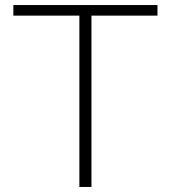

<svg xmlns="http://www.w3.org/2000/svg" viewBox="-20 -742 679 762"><path d="M605 -680V-722H33V-680H295V0H343V-680Z"/></svg>

Font: Perun ExtraLight
Style: Regular
Weight: 200
Foundry: Copyright (c) Stefan Peev, Context Ltd, 2016
Version: Version 1.089